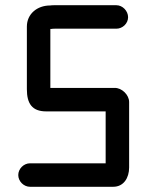

<svg xmlns="http://www.w3.org/2000/svg" viewBox="-20 -688 565 736"><path d="M95 28H414C454 28 475 -6 475 -46V-297C475 -324 447 -352 419 -351H173V-577H177C181 -578 185 -578 190 -578H426C450 -578 471 -598 471 -622C471 -646 450 -668 426 -668H190C183 -668 177 -668 172 -667C123 -667 83 -635 83 -586V-346C83 -291 103 -261 157 -261H385V-62H95C71 -62 50 -41 50 -17C50 7 71 28 95 28Z"/></svg>

Font: Electronic
Style: Blk
Weight: 900
Version: Version 1.011